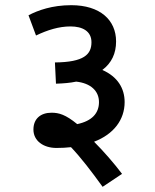

<svg xmlns="http://www.w3.org/2000/svg" viewBox="-20 -652 597 741"><path d="M90 -593 119 -515C163 -536 207 -550 252 -550C298 -550 333 -532 333 -489C333 -442 304 -412 192 -411L196 -329C225 -330 251 -332 274 -337C330 -331 362 -301 362 -258C362 -215 335 -185 278 -173C233 -210 207 -217 179 -217C137 -217 109 -194 109 -152C109 -108 148 -81 198 -81C218 -81 236 -82 254 -84C292 -44 332 8 376 69L451 19C420 -22 381 -67 343 -105C419 -134 461 -190 461 -258C461 -311 434 -356 375 -382C411 -409 428 -446 428 -492C428 -575 366 -632 255 -632C181 -632 126 -612 90 -593Z"/></svg>

Font: Noto Sans Medium
Style: Italic
Weight: 500
Italic angle: -12°
Designer: Monotype Design Team
Foundry: Monotype Imaging Inc.
Version: Version 2.013